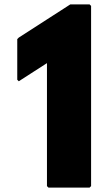

<svg xmlns="http://www.w3.org/2000/svg" viewBox="-20 -852 497 879"><path d="M59 -487 66 -480 195 -563V0L202 7H390L397 0V-825L390 -832H302L66 -680L59 -673Z"/></svg>

Font: Hussar Woodtype
Style: Blk
Weight: 900
Foundry: Cannot Into Space Fonts
Version: Version 1.07